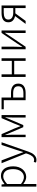

<svg xmlns="http://www.w3.org/2000/svg" viewBox="1692 -2280 827 4252"><g transform="rotate(-90 2106.0 -153.5)"><path d="M147 -533 155 -468H157Q196 -498 241 -522.5Q286 -547 335 -547Q388 -547 428 -527.5Q468 -508 495 -472.5Q522 -437 535.5 -387Q549 -337 549 -275Q549 -207 530 -153.5Q511 -100 478.5 -63Q446 -26 403.5 -6.5Q361 13 314 13Q276 13 237.5 -3.5Q199 -20 157 -52L158 46V238H100V-533ZM158 -103Q201 -67 240.5 -52.5Q280 -38 309 -38Q348 -38 380.5 -55Q413 -72 437 -103Q461 -134 474 -177.5Q487 -221 487 -275Q487 -323 478.5 -363.5Q470 -404 450.5 -433.5Q431 -463 400 -479.5Q369 -496 324 -496Q286 -496 245.5 -474Q205 -452 158 -411Z M681 -533 805 -207Q818 -172 832.5 -132.5Q847 -93 861 -56H867Q878 -93 890.5 -132.5Q903 -172 914 -207L1023 -533H1082L874 62Q862 97 845.5 129Q829 161 806.5 185.5Q784 210 755.5 225Q727 240 690 240Q657 240 633 229L646 180Q654 183 666 185.5Q678 188 689 188Q737 188 769.5 149.5Q802 111 822 53L836 8L618 -533Z M1262 -533 1385 -252Q1397 -218 1411 -184.5Q1425 -151 1437 -117H1442Q1456 -151 1470 -184.5Q1484 -218 1496 -252L1616 -533H1684V0H1630V-288Q1630 -320 1632 -365Q1634 -410 1636 -450H1632Q1620 -421 1607.5 -392Q1595 -363 1583 -335L1463 -52H1416L1295 -335Q1283 -363 1270.5 -392Q1258 -421 1247 -450H1242Q1244 -410 1246.5 -365Q1249 -320 1249 -288V0H1195V-533Z M2072 -533V-324H2176Q2271 -324 2326 -284.5Q2381 -245 2381 -163Q2381 -81 2326 -40.5Q2271 0 2176 0H2014V-484H1812V-533ZM2072 -276V-49H2166Q2245 -49 2283.5 -76Q2322 -103 2322 -163Q2322 -223 2283.5 -249.5Q2245 -276 2166 -276Z M2587 -533V-306H2884V-533H2942V0H2884V-253H2587V0H2529V-533Z M3142 -533H3199V-276Q3199 -233 3196.5 -181.5Q3194 -130 3192 -76H3197Q3213 -101 3234.5 -134Q3256 -167 3272 -192L3503 -533H3558V0H3501V-256Q3501 -301 3503 -352Q3505 -403 3507 -457H3503Q3487 -432 3465.5 -399Q3444 -366 3428 -342L3197 0H3142Z M3703 0 3877 -234Q3819 -245 3779 -281.5Q3739 -318 3739 -384Q3739 -425 3754.5 -453.5Q3770 -482 3797 -499.5Q3824 -517 3861.5 -525Q3899 -533 3943 -533H4112V0H4054V-228H3937L3769 0ZM3799 -383Q3799 -329 3841 -301.5Q3883 -274 3955 -274H4054V-485H3955Q3883 -485 3841 -461Q3799 -437 3799 -383Z"/></g></svg>

Font: Kinto Sans Light
Style: Regular
Weight: 300
Designer: Authors: Ryoko NISHIZUKA  (kana & ideographs); Paul D. Hunt (Latin, Greek & Cyrillic); Wenlong ZHANG  (bopomofo); Sandol
Foundry: Adobe Systems Incorporated, ookami Inc.
Version: Version 0.001